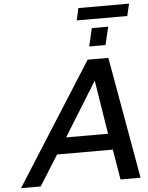

<svg xmlns="http://www.w3.org/2000/svg" viewBox="-65 -1084 875 1136"><g transform="rotate(-5 372.5 -516.0)"><path d="M728 -960 745 -1032H444L428 -960ZM585 -800 610 -907H513L488 -800ZM723 0 595 -723H472L13 0H130L243 -180H574L604 0ZM554 -276H305L503 -596Z"/></g></svg>

Font: Perun Medium Italic
Style: Regular
Weight: 500
Italic angle: -12°
Foundry: Copyright (c) Stefan Peev, Context Ltd, 2016
Version: Version 1.026